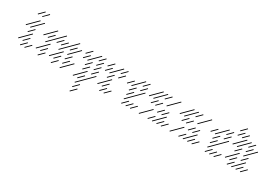

<svg xmlns="http://www.w3.org/2000/svg" viewBox="-0 -765 1898 1350"><g transform="rotate(30 948.5 -89.5)"><path d="M71.4 -138.6 147.1 -214.3 142.9 -218.6 67.1 -142.9ZM71.4 -102.9 111.4 -142.9 107.1 -147.1 67.1 -107.1ZM35.7 -31.4 111.4 -107.1 107.1 -111.4 31.4 -35.7ZM71.4 -31.4 111.4 -71.4 107.1 -75.7 67.1 -35.7ZM71.4 4.3 111.4 -35.7 107.1 -40 67.1 0ZM107.1 4.3 147.1 -35.7 142.9 -40 102.9 0ZM35.7 -138.6 111.4 -214.3 107.1 -218.6 31.4 -142.9ZM71.4 -245.7 111.4 -285.7 107.1 -290 67.1 -250ZM107.1 -245.7 147.1 -285.7 142.9 -290 102.9 -250Z M214.3 -138.6 254.3 -178.6 250 -182.9 210 -142.9ZM214.3 -102.9 325.7 -214.3 321.4 -218.6 210 -107.1ZM178.6 -31.4 254.3 -107.1 250 -111.4 174.3 -35.7ZM214.3 4.3 254.3 -35.7 250 -40 210 0ZM214.3 -31.4 254.3 -71.4 250 -75.7 210 -35.7ZM178.6 -138.6 254.3 -214.3 250 -218.6 174.3 -142.9ZM321.4 -102.9 432.9 -214.3 428.6 -218.6 317.1 -107.1ZM285.7 -31.4 361.4 -107.1 357.1 -111.4 281.4 -35.7ZM321.4 -31.4 361.4 -71.4 357.1 -75.7 317.1 -35.7ZM321.4 4.3 361.4 -35.7 357.1 -40 317.1 0ZM285.7 -138.6 325.7 -178.6 321.4 -182.9 281.4 -142.9ZM321.4 -138.6 361.4 -178.6 357.1 -182.9 317.1 -142.9ZM392.9 -138.6 432.9 -178.6 428.6 -182.9 388.6 -142.9ZM392.9 -102.9 468.6 -178.6 464.3 -182.9 388.6 -107.1ZM392.9 -67.1 432.9 -107.1 428.6 -111.4 388.6 -71.4ZM392.9 -31.4 432.9 -71.4 428.6 -75.7 388.6 -35.7ZM392.9 4.3 468.6 -71.4 464.3 -75.7 388.6 0Z M535.7 -102.9 575.7 -142.9 571.4 -147.1 531.4 -107.1ZM535.7 -67.1 575.7 -107.1 571.4 -111.4 531.4 -71.4ZM500 4.3 575.7 -71.4 571.4 -75.7 495.7 0ZM535.7 4.3 575.7 -35.7 571.4 -40 531.4 0ZM535.7 40 647.1 -71.4 642.9 -75.7 531.4 35.7ZM535.7 75.7 575.7 35.7 571.4 31.4 531.4 71.4ZM535.7 111.4 575.7 71.4 571.4 67.1 531.4 107.1ZM535.7 -138.6 611.4 -214.3 607.1 -218.6 531.4 -142.9ZM500 -174.3 540 -214.3 535.7 -218.6 495.7 -178.6ZM500 -138.6 540 -178.6 535.7 -182.9 495.7 -142.9ZM607.1 -174.3 647.1 -214.3 642.9 -218.6 602.9 -178.6ZM607.1 -138.6 647.1 -178.6 642.9 -182.9 602.9 -142.9ZM607.1 -102.9 647.1 -142.9 642.9 -147.1 602.9 -107.1ZM607.1 -67.1 647.1 -107.1 642.9 -111.4 602.9 -71.4Z M714.3 4.3 754.3 -35.7 750 -40 710 0ZM714.3 -31.4 754.3 -71.4 750 -75.7 710 -35.7ZM678.6 -31.4 754.3 -107.1 750 -111.4 674.3 -35.7ZM714.3 -102.9 754.3 -142.9 750 -147.1 710 -107.1ZM714.3 -138.6 790 -214.3 785.7 -218.6 710 -142.9ZM678.6 -174.3 718.6 -214.3 714.3 -218.6 674.3 -178.6ZM750 4.3 790 -35.7 785.7 -40 745.7 0ZM785.7 -174.3 825.7 -214.3 821.4 -218.6 781.4 -178.6ZM785.7 -138.6 825.7 -178.6 821.4 -182.9 781.4 -142.9ZM678.6 -138.6 718.6 -178.6 714.3 -182.9 674.3 -142.9Z M892.9 -31.4 1004.3 -142.9 1000 -147.1 888.6 -35.7ZM892.9 -67.1 932.9 -107.1 928.6 -111.4 888.6 -71.4ZM892.9 -102.9 932.9 -142.9 928.6 -147.1 888.6 -107.1ZM892.9 -138.6 968.6 -214.3 964.3 -218.6 888.6 -142.9ZM928.6 4.3 968.6 -35.7 964.3 -40 924.3 0ZM964.3 -138.6 1004.3 -178.6 1000 -182.9 960 -142.9ZM964.3 4.3 1004.3 -35.7 1000 -40 960 0ZM892.9 4.3 932.9 -35.7 928.6 -40 888.6 0ZM857.1 -138.6 897.1 -178.6 892.9 -182.9 852.9 -142.9ZM964.3 -174.3 1004.3 -214.3 1000 -218.6 960 -178.6Z M1142.9 4.3 1218.6 -71.4 1214.3 -75.7 1138.6 0ZM1107.1 4.3 1147.1 -35.7 1142.9 -40 1102.9 0ZM1035.7 4.3 1111.4 -71.4 1107.1 -75.7 1031.4 0ZM1178.6 4.3 1218.6 -35.7 1214.3 -40 1174.3 0ZM1214.3 4.3 1254.3 -35.7 1250 -40 1210 0ZM1071.4 -102.9 1111.4 -142.9 1107.1 -147.1 1067.1 -107.1ZM1071.4 -138.6 1147.1 -214.3 1142.9 -218.6 1067.1 -142.9ZM1142.9 -174.3 1182.9 -214.3 1178.6 -218.6 1138.6 -178.6ZM1178.6 -138.6 1254.3 -214.3 1250 -218.6 1174.3 -142.9ZM1178.6 -67.1 1218.6 -107.1 1214.3 -111.4 1174.3 -71.4ZM1142.9 -67.1 1182.9 -107.1 1178.6 -111.4 1138.6 -71.4ZM1035.7 -138.6 1111.4 -214.3 1107.1 -218.6 1031.4 -142.9ZM1107.1 -102.9 1147.1 -142.9 1142.9 -147.1 1102.9 -107.1Z M1392.9 4.3 1468.6 -71.4 1464.3 -75.7 1388.6 0ZM1357.1 4.3 1397.1 -35.7 1392.9 -40 1352.9 0ZM1285.7 4.3 1361.4 -71.4 1357.1 -75.7 1281.4 0ZM1428.6 4.3 1468.6 -35.7 1464.3 -40 1424.3 0ZM1464.3 4.3 1504.3 -35.7 1500 -40 1460 0ZM1321.4 -102.9 1361.4 -142.9 1357.1 -147.1 1317.1 -107.1ZM1321.4 -138.6 1397.1 -214.3 1392.9 -218.6 1317.1 -142.9ZM1392.9 -174.3 1432.9 -214.3 1428.6 -218.6 1388.6 -178.6ZM1428.6 -138.6 1504.3 -214.3 1500 -218.6 1424.3 -142.9ZM1428.6 -67.1 1468.6 -107.1 1464.3 -111.4 1424.3 -71.4ZM1392.9 -67.1 1432.9 -107.1 1428.6 -111.4 1388.6 -71.4ZM1285.7 -138.6 1361.4 -214.3 1357.1 -218.6 1281.4 -142.9ZM1357.1 -102.9 1397.1 -142.9 1392.9 -147.1 1352.9 -107.1Z M1571.4 -31.4 1682.9 -142.9 1678.6 -147.1 1567.1 -35.7ZM1571.4 -67.1 1611.4 -107.1 1607.1 -111.4 1567.1 -71.4ZM1571.4 -102.9 1611.4 -142.9 1607.1 -147.1 1567.1 -107.1ZM1571.4 -138.6 1647.1 -214.3 1642.9 -218.6 1567.1 -142.9ZM1607.1 4.3 1647.1 -35.7 1642.9 -40 1602.9 0ZM1642.9 -138.6 1682.9 -178.6 1678.6 -182.9 1638.6 -142.9ZM1642.9 4.3 1682.9 -35.7 1678.6 -40 1638.6 0ZM1571.4 4.3 1611.4 -35.7 1607.1 -40 1567.1 0ZM1535.7 -138.6 1575.7 -178.6 1571.4 -182.9 1531.4 -142.9ZM1642.9 -174.3 1682.9 -214.3 1678.6 -218.6 1638.6 -178.6Z M1821.4 -138.6 1861.4 -178.6 1857.1 -182.9 1817.1 -142.9ZM1821.4 -102.9 1897.1 -178.6 1892.9 -182.9 1817.1 -107.1ZM1821.4 -67.1 1861.4 -107.1 1857.1 -111.4 1817.1 -71.4ZM1785.7 4.3 1861.4 -71.4 1857.1 -75.7 1781.4 0ZM1821.4 4.3 1861.4 -35.7 1857.1 -40 1817.1 0ZM1750 -31.4 1790 -71.4 1785.7 -75.7 1745.7 -35.7ZM1714.3 -31.4 1790 -107.1 1785.7 -111.4 1710 -35.7ZM1857.1 4.3 1897.1 -35.7 1892.9 -40 1852.9 0ZM1750 -102.9 1790 -142.9 1785.7 -147.1 1745.7 -107.1ZM1750 -138.6 1825.7 -214.3 1821.4 -218.6 1745.7 -142.9ZM1714.3 -138.6 1790 -214.3 1785.7 -218.6 1710 -142.9ZM1750 -210 1790 -250 1785.7 -254.3 1745.7 -214.3ZM1821.4 -174.3 1861.4 -214.3 1857.1 -218.6 1817.1 -178.6ZM1750 4.3 1790 -35.7 1785.7 -40 1745.7 0ZM1714.3 -210 1754.3 -250 1750 -254.3 1710 -214.3ZM1714.3 -245.7 1754.3 -285.7 1750 -290 1710 -250Z"/></g></svg>

Font: Gossip Low Needlepoint
Style: Regular
Weight: 100
Width: 3
Designer: Deborah Khodanovich
Version: Version 1.001;Glyphs 3.3.1 (3343)